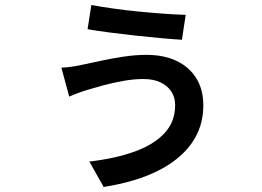

<svg xmlns="http://www.w3.org/2000/svg" viewBox="-20 -671 1040 763"><path d="M676 -253Q676 -285 660.5 -308Q645 -331 617 -344Q589 -357 550 -357Q512 -357 470 -349.5Q428 -342 391 -332Q354 -322 328 -314Q311 -309 289.5 -301Q268 -293 255 -287L224 -402Q244 -403 265.5 -406Q287 -409 304 -413Q333 -419 376.5 -428.5Q420 -438 468.5 -445.5Q517 -453 562 -453Q630 -453 680.5 -429.5Q731 -406 759.5 -361Q788 -316 788 -252Q788 -167 741.5 -101.5Q695 -36 607 8Q519 52 392 72L335 -29Q438 -41 514.5 -68.5Q591 -96 633.5 -141.5Q676 -187 676 -253ZM343 -651Q382 -644 431 -637Q480 -630 532 -625Q584 -620 632.5 -616.5Q681 -613 718 -612L703 -513Q668 -515 618.5 -519.5Q569 -524 514.5 -530Q460 -536 410.5 -542.5Q361 -549 328 -555Z"/></svg>

Font: Noto Sans SC SemiBold
Style: Regular
Weight: 600
Designer: Ryoko NISHIZUKA 西塚涼子 (kana, bopomofo & ideographs); Paul D. Hunt (Latin, Greek & Cyrillic); Sandoll Communications 산돌커뮤니
Foundry: Adobe
Version: Version 2.004-H2;hotconv 1.0.118;makeotfexe 2.5.65603